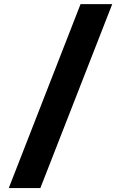

<svg xmlns="http://www.w3.org/2000/svg" viewBox="-20 -821 591 938"><path d="M528.3 -800.8H373.5L22.9 97.7H177.2Z"/></svg>

Font: Giphurs ExtraBold
Style: Regular
Weight: 800
Version: Version 1.000